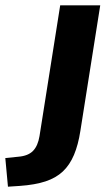

<svg xmlns="http://www.w3.org/2000/svg" viewBox="-125 -511 418 724"><path d="M-95 193 -105 85 -56 80Q-19 77 -0.5 58Q18 39 24 2L102 -491H253L178 -17Q170 35 154 73Q138 111 112 135.5Q86 160 46.5 173Q7 186 -50 190Z"/></svg>

Font: Nunito Sans 12pt ExtraLight 12pt ExtraBold
Style: Italic
Weight: 800
Italic angle: -9°
Version: Version 3.101;gftools[0.9.27]